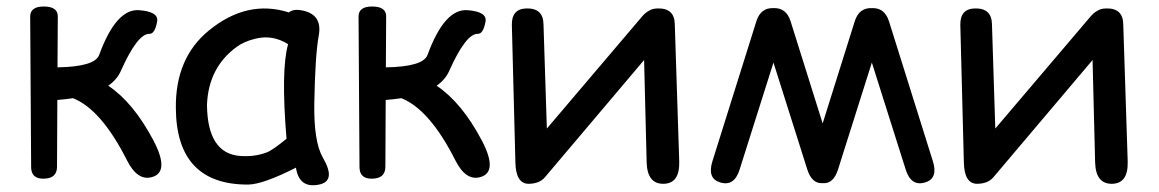

<svg xmlns="http://www.w3.org/2000/svg" viewBox="-20 -537 3544 587"><path d="M112.3 9.3Q153.8 9.3 154.3 -26.4Q154.8 -128.9 155.3 -231.4Q181.2 -233.4 203.1 -236.8Q289.6 -202.6 368.2 -46.9Q400.4 17.1 444.8 4.4Q500 -11.2 448.7 -108.4Q387.7 -223.6 311 -274.9Q337.4 -293.5 349.1 -319.3Q400.4 -434.6 437 -433.6Q453.6 -433.1 460.4 -471.2Q465.8 -501.5 404.8 -505.9Q335 -510.7 283.2 -369.1Q270 -333 155.8 -331.1L156.7 -486.3Q157.2 -517.1 113.8 -517.1Q72.3 -517.1 72.3 -486.3L75.2 -26.4Q75.2 9.3 112.3 9.3Z M738.3 27.3Q783.7 26.9 884.8 -24.4Q894.5 40 955.6 27.3Q1008.8 16.6 967.3 -54.7Q939 -103.5 940.9 -220.7Q943.4 -367.7 954.6 -428.7Q965.8 -491.2 907.2 -504.4Q877.4 -511.2 863.3 -499Q735.4 -539.6 618.2 -443.4Q516.1 -359.9 517.6 -207Q519 27.8 738.3 27.3ZM794.9 -70.8Q757.8 -57.1 715.3 -60.1Q614.3 -66.9 612.8 -216.3Q617.2 -331.1 704.1 -394Q725.6 -410.2 761.7 -418.9Q813.5 -431.6 860.8 -401.9Q838.4 -322.8 856 -112.8Q812.5 -77.1 794.9 -70.8Z M1116.2 9.3Q1157.7 9.3 1158.2 -26.4Q1158.7 -128.9 1159.2 -231.4Q1185.1 -233.4 1207 -236.8Q1293.5 -202.6 1372.1 -46.9Q1404.3 17.1 1448.7 4.4Q1503.9 -11.2 1452.6 -108.4Q1391.6 -223.6 1314.9 -274.9Q1341.3 -293.5 1353 -319.3Q1404.3 -434.6 1440.9 -433.6Q1457.5 -433.1 1464.4 -471.2Q1469.7 -501.5 1408.7 -505.9Q1338.9 -510.7 1287.1 -369.1Q1273.9 -333 1159.7 -331.1L1160.6 -486.3Q1161.1 -517.1 1117.7 -517.1Q1076.2 -517.1 1076.2 -486.3L1079.1 -26.4Q1079.1 9.3 1116.2 9.3Z M1555.7 -40.5Q1557.1 24.4 1595.7 24.9Q1628.9 24.9 1646 4.9L1949.2 -353.5L1957 -40.5Q1959 26.4 2009.8 24.9Q2058.6 23.4 2056.6 -43.5L2043 -463.4Q2042 -512.7 1990.2 -511.2Q1973.1 -510.7 1962.9 -503.4Q1952.1 -497.6 1942.4 -485.8L1651.9 -144L1641.6 -463.4Q1640.6 -512.7 1588.9 -511.2Q1543.9 -509.8 1544.9 -460.4Z M2344.7 -345.7 2448.2 -18.6Q2462.4 25.4 2495.1 22.9Q2527.8 25.9 2542 -18.6L2645.5 -345.7L2749 -18.6Q2765.6 34.2 2809.1 20.5Q2848.6 8.3 2832 -44.4L2697.8 -472.2Q2684.6 -513.7 2645.5 -512.2Q2606.4 -513.7 2593.3 -472.2L2495.1 -159.7L2397 -472.2Q2383.8 -513.7 2344.7 -512.2Q2305.7 -513.7 2292.5 -472.2L2158.2 -44.4Q2141.6 8.3 2181.2 20.5Q2224.6 34.2 2241.2 -18.6Z M2926.8 -40.5Q2928.2 24.4 2966.8 24.9Q3000 24.9 3017.1 4.9L3320.3 -353.5L3328.1 -40.5Q3330.1 26.4 3380.9 24.9Q3429.7 23.4 3427.7 -43.5L3414.1 -463.4Q3413.1 -512.7 3361.3 -511.2Q3344.2 -510.7 3334 -503.4Q3323.2 -497.6 3313.5 -485.8L3022.9 -144L3012.7 -463.4Q3011.7 -512.7 2960 -511.2Q2915 -509.8 2916 -460.4Z"/></svg>

Font: Comic Relief
Style: Regular
Weight: 400
Designer: Jeff Davis
Foundry: Loudifier
Version: Version 1.200; ttfautohint (v1.8.4.7-5d5b)